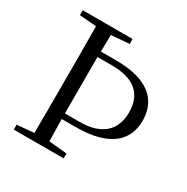

<svg xmlns="http://www.w3.org/2000/svg" viewBox="-165 -871 988 1014"><g transform="rotate(30 328.5 -364.0)"><path d="M53 0H357V-30L247 -40L244 -175H328C547 -175 619 -268 619 -380C619 -503 538 -587 337 -587H245L247 -689L357 -698V-728H53V-698L156 -690C157 -591 157 -491 157 -391V-337C157 -236 157 -137 156 -39L53 -30ZM244 -553H333C473 -553 535 -490 535 -382C535 -276 470 -209 334 -209H244V-337V-392Z"/></g></svg>

Font: Harano Aji Mincho
Style: Regular
Weight: 400
Foundry: Masamichi Hosoda
Version: HaranoAjiMincho-Regular version 20230610;ttx 4.39.4